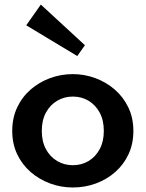

<svg xmlns="http://www.w3.org/2000/svg" viewBox="-20 -808 639 842"><path d="M299.4 14.2Q247.6 14.2 199.8 -3.4Q152 -21 114.5 -53.5Q77.1 -86 55.4 -131.5Q33.7 -177 33.7 -234Q33.7 -291 55.4 -337Q77.1 -383 114.5 -415.5Q152 -448 199.8 -465.5Q247.6 -483 299.4 -483Q350.2 -483 397.7 -465.5Q445.3 -448 483 -415.5Q520.7 -383 542.8 -337Q564.9 -291 564.9 -234Q564.9 -177 543.6 -131.5Q522.3 -86 485.3 -53.5Q448.4 -21 400.4 -3.4Q352.5 14.2 299.4 14.2ZM299.4 -83.5Q337.6 -83.5 368.3 -101.8Q398.9 -120.1 417.1 -153.7Q435.3 -187.4 435.3 -234Q435.3 -280.6 417.1 -314.3Q398.9 -347.9 368.3 -366.2Q337.6 -384.5 299.4 -384.5Q261.9 -384.5 230.8 -366.2Q199.7 -347.9 181.5 -314.3Q163.3 -280.6 163.3 -234Q163.3 -187.4 181.5 -153.7Q199.7 -120.1 230.8 -101.8Q261.9 -83.5 299.4 -83.5ZM318.8 -562.3 95 -697.1 159.1 -787.9 352.4 -609.7Z"/></svg>

Font: BioRhyme ExtraBold
Style: Regular
Weight: 800
Designer: Aoife Mooney
Foundry: Aoife Mooney Type
Version: Version 1.600;gftools[0.9.33]